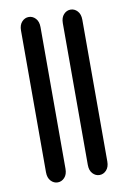

<svg xmlns="http://www.w3.org/2000/svg" viewBox="-82 -667 544 814"><g transform="rotate(-10 190.0 -260.0)"><path d="M58 45V-565Q58 -589 70.5 -602.5Q83 -616 100 -616Q117 -616 129.5 -602.5Q142 -589 142 -565V45Q142 69 129.5 82.5Q117 96 100 96Q83 96 70.5 82.5Q58 69 58 45ZM238 45V-565Q238 -589 250.5 -602.5Q263 -616 280 -616Q297 -616 309.5 -602.5Q322 -589 322 -565V45Q322 69 309.5 82.5Q297 96 280 96Q263 96 250.5 82.5Q238 69 238 45Z"/></g></svg>

Font: Kolar Light
Style: Regular
Weight: 300
Designer: Ramakrishna Saiteja (Kannada); Shiva Nallaperumal (Latin)
Foundry: Indian Type Foundry
Version: Version 1.001;PS 1.0;hotconv 1.0.88;makeotf.lib2.5.647800